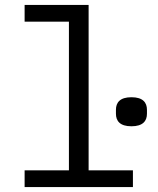

<svg xmlns="http://www.w3.org/2000/svg" viewBox="-20 -760 640 780"><path d="M80 0H520V-68H340V-740H80V-672H260V-68H80ZM514 -247C561 -247 577 -269 577 -298V-314C577 -343 561 -365 514 -365C467 -365 451 -343 451 -314V-298C451 -269 467 -247 514 -247Z"/></svg>

Font: IBM Mono
Style: Regular
Weight: 400
Monospace: yes
Designer: Mike Abbink, Paul van der Laan, Pieter van Rosmalen
Foundry: Bold Monday
Version: Version 2.3